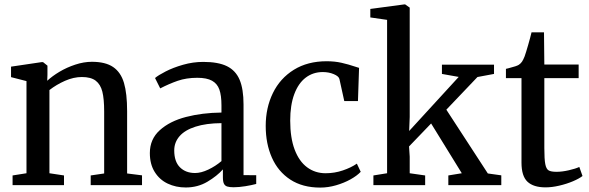

<svg xmlns="http://www.w3.org/2000/svg" viewBox="-20 -839 2668 870"><path d="M100 -54V-471.5L30 -489.5V-537L168.5 -557.5H175L195 -541.5V-500L194 -473Q216.5 -494 249.5 -513.8Q282.5 -533.5 321.2 -546.2Q360 -559 396.5 -559Q458 -559 492.8 -535.2Q527.5 -511.5 541.8 -463.2Q556 -415 556 -335V-53L623.5 -44.5V0H391V-44L452 -53V-334Q452 -390.5 443.8 -423.5Q435.5 -456.5 413.8 -473.2Q392 -490 351 -490Q313.5 -490 274.5 -472.8Q235.5 -455.5 204 -431V-54L270 -44V0H37V-44Z M983.5 -329V-361.5Q983.5 -406.5 974 -433.2Q964.5 -460 940.8 -473.2Q917 -486.5 874 -486.5Q824.5 -486.5 785 -472.8Q745.5 -459 706 -438.5L682.5 -485.5Q697 -498 730.5 -515.2Q764 -532.5 809.2 -545.5Q854.5 -558.5 901 -558.5Q969 -558.5 1008.5 -539Q1048 -519.5 1065.8 -477.5Q1083.5 -435.5 1083.5 -365.5V-45.5L1141 -45V-5.5Q1121 0 1091.5 4.8Q1062 9.5 1039 9.5Q1020 9.5 1009.8 6.2Q999.5 3 994.8 -6.5Q990 -16 990 -35.5V-71.5Q963.5 -41.5 919.8 -15.5Q876 10.5 821.5 10.5Q777 10.5 740 -7Q703 -24.5 681 -59.8Q659 -95 659 -145.5Q659 -208.5 704.2 -249.2Q749.5 -290 822.8 -309Q896 -328 983.5 -329ZM983.5 -109V-281Q914 -280.5 865.8 -265Q817.5 -249.5 793.5 -221.8Q769.5 -194 769.5 -157.5Q769.5 -106.5 795.5 -80.8Q821.5 -55 864 -55Q891 -55 923.8 -70.5Q956.5 -86 983.5 -109Z M1460 -561.5Q1496.5 -561.5 1527.5 -554.5Q1558.5 -547.5 1591 -536.5L1607 -531.5L1602 -381H1540L1518 -481Q1515 -493.5 1492.5 -503Q1470 -512.5 1442.5 -512.5Q1398.5 -512.5 1365.2 -487.2Q1332 -462 1313.5 -412.5Q1295 -363 1295 -292.5Q1295 -214.5 1315.2 -161Q1335.5 -107.5 1371.8 -80.8Q1408 -54 1455.5 -54Q1496 -54 1533.5 -66.8Q1571 -79.5 1597 -97.5L1614.5 -60.5Q1597.5 -42.5 1568.2 -26.2Q1539 -10 1503 0.5Q1467 11 1431 11Q1351 11 1295.5 -25.2Q1240 -61.5 1212 -124.8Q1184 -188 1184 -268.5Q1184 -350.5 1216.5 -417.2Q1249 -484 1311.5 -522.8Q1374 -561.5 1460 -561.5Z M1672 -44 1734 -54V-749L1658 -760V-798.5L1811.5 -819H1816L1836.5 -804.5V-309L1834 -245.5L2058.5 -490.5L1982.5 -504V-546H2218.5V-504L2143.5 -490L2002.5 -342L2190.5 -53L2251.5 -44.5V0H2011.5V-44L2072.5 -54L1933.5 -279.5L1833.5 -175.5L1836.5 -129V-54L1906.5 -44V0H1672Z M2343 -102V-485H2272.5V-527L2285 -530Q2322.5 -539.5 2331 -545.5Q2340 -551.5 2345.5 -559.8Q2351 -568 2357 -583Q2363 -599.5 2373.2 -635.2Q2383.5 -671 2388.5 -692.5H2445L2446.5 -546.5H2602V-485H2446.5V-168Q2446.5 -117.5 2450.8 -95.5Q2455 -73.5 2465.8 -67Q2476.5 -60.5 2502 -60.5Q2527 -60.5 2557.5 -67.5Q2588 -74.5 2605 -82.5L2619.5 -41.5Q2604 -29.5 2575.8 -17.5Q2547.5 -5.5 2514.2 2.2Q2481 10 2452 10Q2397.5 10 2370.2 -15.5Q2343 -41 2343 -102Z"/></svg>

Font: Merriweather 12pt
Style: Regular
Weight: 400
Designer: Eben Sorkin
Foundry: Eben Sorkin
Version: Version 2.100